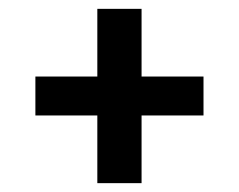

<svg xmlns="http://www.w3.org/2000/svg" viewBox="-20 -557 540 434"><path d="M300 -143H200V-296H60V-384H200V-537H300V-384H440V-296H300Z"/></svg>

Font: Iosevka SS04 Semibold
Style: Regular
Weight: 600
Monospace: yes
Designer: Belleve Invis
Foundry: Belleve Invis
Version: Version 19.0.0; ttfautohint (v1.8.4)